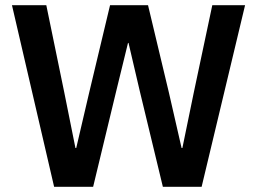

<svg xmlns="http://www.w3.org/2000/svg" viewBox="-20 -718 989 738"><path d="M188 0 26 -698H158L227 -363L270 -149H273L323 -363L403 -698H549L629 -363L678 -149H681L725 -363L796 -698H922L755 0H606L517 -369L474 -553H472L427 -369L338 0Z"/></svg>

Font: IBM Plex Sans Thai Looped SemiBold
Style: Regular
Weight: 600
Designer: Mike Abbink, Paul van der Laan, Pieter van Rosmalen, Ben Mitchell, Mark Frömberg
Foundry: Bold Monday
Version: Version 1.1